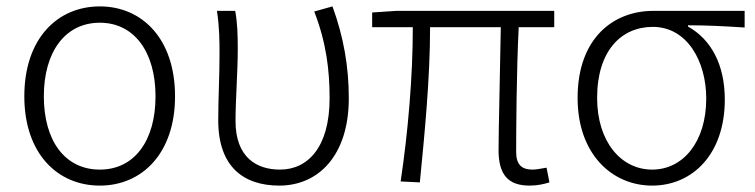

<svg xmlns="http://www.w3.org/2000/svg" viewBox="-20 -567 2360 600"><path d="M292 13C424 13 527 -88 527 -266C527 -446 424 -547 292 -547C159 -547 56 -446 56 -266C56 -88 159 13 292 13ZM292 -37C183 -37 117 -127 117 -266C117 -404 183 -496 292 -496C400 -496 466 -404 466 -266C466 -127 400 -37 292 -37Z M853 13C974 13 1070 -80 1070 -260C1070 -358 1054 -451 1019 -547L962 -531C1000 -433 1010 -347 1010 -260C1010 -107 942 -37 855 -37C782 -37 716 -75 716 -189C716 -252 723 -345 723 -412C723 -458 722 -495 715 -533H658C666 -479 666 -438 666 -395C666 -327 662 -259 662 -191C662 -46 741 13 853 13Z M1635 13C1661 13 1680 8 1697 3L1688 -43C1666 -39 1653 -37 1644 -37C1609 -37 1593 -54 1593 -92C1593 -155 1594 -348 1601 -482H1712V-533H1218L1143 -528V-482H1270C1270 -326 1255 -154 1232 0L1292 3C1307 -150 1324 -322 1324 -482H1545C1543 -352 1538 -164 1538 -98C1538 -22 1567 13 1635 13Z M2018 13C2143 13 2245 -84 2245 -256C2245 -365 2202 -444 2130 -484V-488C2191 -488 2245 -485 2307 -481V-533H2021C1898 -533 1785 -449 1785 -261C1785 -85 1893 13 2018 13ZM2018 -37C1921 -37 1846 -124 1846 -261C1846 -409 1922 -483 2020 -483C2127 -483 2187 -376 2187 -259C2187 -124 2115 -37 2018 -37Z"/></svg>

Font: Noto Sans CJK KR Light
Style: Regular
Weight: 300
Designer: Ryoko NISHIZUKA (kana & ideographs); Paul D. Hunt (Latin, Greek & Cyrillic); Wenlong ZHANG (bopomofo); Sandoll Communica
Foundry: Adobe Systems Incorporated
Version: Version 1.004;PS 1.004;hotconv 1.0.82;makeotf.lib2.5.63406